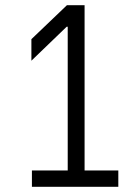

<svg xmlns="http://www.w3.org/2000/svg" viewBox="-20 -720 523 740"><path d="M238 -700H306V-63H436V0H103V-63H241V-617H237L101 -486V-569Z"/></svg>

Font: Lopes Sans Light
Style: Regular
Weight: 300
Designer: Gabriel Lam, Diego Maldonado
Foundry: TypeRant, Foresti Design
Version: Version 4.000